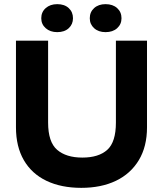

<svg xmlns="http://www.w3.org/2000/svg" viewBox="-20 -896 786 926"><path d="M372 10Q275 10 204 -24Q133 -58 95 -123.5Q57 -189 57 -282V-700H212V-305Q212 -211 255.5 -173.5Q299 -136 377 -136Q456 -136 497.5 -173.5Q539 -211 539 -305V-700H689V-282Q689 -189 649.5 -123.5Q610 -58 539 -24Q468 10 372 10ZM256 -741Q222 -741 200.5 -760Q179 -779 179 -808Q179 -838 200.5 -857Q222 -876 256 -876Q291 -876 311.5 -857Q332 -838 332 -808Q332 -779 311.5 -760Q291 -741 256 -741ZM489 -741Q455 -741 434 -760Q413 -779 413 -808Q413 -838 434 -857Q455 -876 489 -876Q524 -876 545 -857Q566 -838 566 -808Q566 -779 545 -760Q524 -741 489 -741Z"/></svg>

Font: REM SemiBold
Style: Regular
Weight: 600
Designer: Octavio Pardo
Foundry: Ashler Design
Version: Version 1.005;gftools[0.9.28]